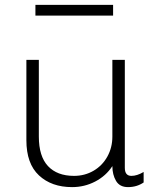

<svg xmlns="http://www.w3.org/2000/svg" viewBox="-20 -756 658 786"><path d="M139 -197Q139 -116 176.5 -76Q214 -36 283 -36Q327 -36 363 -57Q399 -78 419.5 -115Q440 -152 440 -197V-511H491V-69Q491 -36 518 -36Q541 -36 568 -52V-9Q540 10 504 10Q470 10 455 -15.5Q440 -41 440 -76Q414 -36 370 -13Q326 10 275 10Q191 10 139.5 -38Q88 -86 88 -182V-511H139ZM443 -736V-692H125V-736Z"/></svg>

Font: Chivo Thin
Style: Regular
Weight: 100
Designer: Hector Gatti
Foundry: Omnibus-Type
Version: Version 1.007